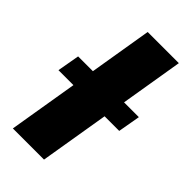

<svg xmlns="http://www.w3.org/2000/svg" viewBox="-263 -791 854 854"><g transform="rotate(45 164.5 -363.5)"><path d="M321 -727.3 272 -431.8H365.1L346.6 -326.7H254.6L200.3 0H4.3L58.6 -326.7H-35.5L-17 -431.8H76L125 -727.3Z"/></g></svg>

Font: Karasuma Gothic
Style: Italic
Weight: 900
Italic angle: -9.39999°
Designer: Rasmus Andersson / Ryoko Nishizuka
Foundry: Genbu
Version: Version 1.00